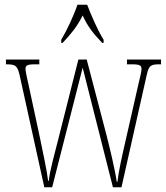

<svg xmlns="http://www.w3.org/2000/svg" viewBox="-20 -786 698 806"><path d="M237 -619V-606H243C279 -645 303 -673 327 -721C349 -673 372 -645 409 -606H415V-619C391 -657 363 -721 346 -766H305C290 -721 260 -657 237 -619ZM64 -463 166 0H199L327 -502L454 0H490L595 -467C605 -513 612 -516 653 -516H656V-536H513V-516H536C570 -516 574 -509 574 -496C574 -484 567 -459 560 -428L510 -208C491 -125 478 -67 473 -23H470C464 -69 439 -173 426 -223L344 -536H309L226 -207C214 -158 187 -63 185 -27H182C178 -64 158 -158 148 -206L101 -425C96 -446 87 -487 87 -496C87 -509 91 -516 125 -516H145V-536H5V-516H6C46 -516 54 -511 64 -463Z"/></svg>

Font: Noto Serif Armenian ExtraCondensed Thin
Style: Regular
Weight: 100
Width: 2
Designer: Monotype Design Team
Foundry: Monotype Imaging Inc.
Version: Version 2.008